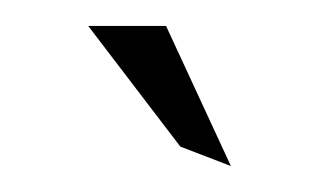

<svg xmlns="http://www.w3.org/2000/svg" viewBox="-20 -772 254 148"><path d="M48 -752 119 -659 158 -644 108 -752Z"/></svg>

Font: Charger Sport
Style: HLNrw
Weight: 100
Designer: Jasper
Foundry: Cannot Into Space Fonts
Version: Version 1.1